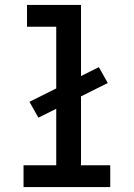

<svg xmlns="http://www.w3.org/2000/svg" viewBox="-20 -755 540 775"><path d="M75 0V-88H207V-316L135 -280L99 -344L207 -398V-647H89V-735H307V-448L379 -484L415 -420L307 -366V-88H425V0Z"/></svg>

Font: Iosevka Semibold
Style: Regular
Weight: 600
Monospace: yes
Designer: Belleve Invis
Foundry: Belleve Invis
Version: Version 33.2.3; ttfautohint (v1.8.4)